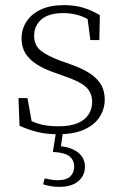

<svg xmlns="http://www.w3.org/2000/svg" viewBox="-20 -510 480 748"><path d="M206 13Q162 13 127 4.5Q92 -4 56 -20L52 -128H87L107 -17H77V-52Q103 -36 133 -27Q163 -18 208 -18Q253 -18 282 -30Q311 -42 325 -64Q339 -86 339 -112Q339 -148 316 -170Q293 -192 234 -212L190 -228Q152 -241 123.5 -259Q95 -277 79.5 -301.5Q64 -326 64 -360Q64 -397 83.5 -426.5Q103 -456 139.5 -473Q176 -490 229 -490Q271 -490 304 -480Q337 -470 369 -451L367 -354H332L319 -454H344V-422Q315 -442 286.5 -450.5Q258 -459 227 -459Q169 -459 141 -434Q113 -409 113 -371Q113 -334 138 -313.5Q163 -293 214 -274L256 -259Q304 -242 333 -222Q362 -202 375 -178Q388 -154 388 -122Q388 -86 368.5 -55Q349 -24 308.5 -5.5Q268 13 206 13ZM186 82 199 -1H226L215 77L203 59Q236 60 260 70Q284 80 297.5 97.5Q311 115 311 139Q311 174 285 196Q259 218 211 218Q192 218 176.5 215Q161 212 148 208L154 185Q167 188 180 190Q193 192 206 192Q238 192 253.5 177.5Q269 163 269 139Q269 114 250.5 99Q232 84 186 82Z"/></svg>

Font: Source Serif 4 18pt Light
Style: Regular
Weight: 300
Designer: Frank Grießhammer
Foundry: Adobe Systems Incorporated
Version: Version 4.004;hotconv 1.0.116;makeotfexe 2.5.65601